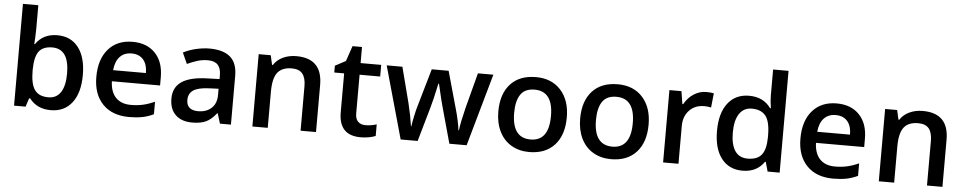

<svg xmlns="http://www.w3.org/2000/svg" viewBox="-42 -1089 7174 1428"><g transform="rotate(5 3545.5 -375.0)"><path d="M357.9 -549.8Q459 -549.8 515.4 -476.6Q571.8 -403.3 571.8 -271Q571.8 -138.2 514.6 -64.2Q457.5 9.8 356 9.8Q253.4 9.8 196.8 -64H189L168 0H82V-759.8H196.8V-579.1Q196.8 -559.1 194.8 -519.5Q192.9 -480 191.9 -469.2H196.8Q251.5 -549.8 357.9 -549.8ZM328.1 -456.1Q258.8 -456.1 228.3 -415.3Q197.8 -374.5 196.8 -278.8V-271Q196.8 -172.4 228 -128.2Q259.3 -84 330.1 -84Q391.1 -84 422.6 -132.3Q454.1 -180.7 454.1 -272Q454.1 -456.1 328.1 -456.1Z M940.9 9.8Q814.9 9.8 743.9 -63.7Q672.9 -137.2 672.9 -266.1Q672.9 -398.4 738.8 -474.1Q804.7 -549.8 919.9 -549.8Q1026.9 -549.8 1088.9 -484.9Q1150.9 -419.9 1150.9 -306.2V-244.1H791Q793.5 -165.5 833.5 -123.3Q873.5 -81.1 946.3 -81.1Q994.1 -81.1 1035.4 -90.1Q1076.7 -99.1 1124 -120.1V-26.9Q1082 -6.8 1039.1 1.5Q996.1 9.8 940.9 9.8ZM919.9 -462.9Q865.2 -462.9 832.3 -428.2Q799.3 -393.6 793 -327.1H1038.1Q1037.1 -394 1005.9 -428.5Q974.6 -462.9 919.9 -462.9Z M1619.1 0 1596.2 -75.2H1592.3Q1553.2 -25.9 1513.7 -8.1Q1474.1 9.8 1412.1 9.8Q1332.5 9.8 1287.8 -33.2Q1243.2 -76.2 1243.2 -154.8Q1243.2 -238.3 1305.2 -280.8Q1367.2 -323.2 1494.1 -327.1L1587.4 -330.1V-358.9Q1587.4 -410.6 1563.2 -436.3Q1539.1 -461.9 1488.3 -461.9Q1446.8 -461.9 1408.7 -449.7Q1370.6 -437.5 1335.4 -420.9L1298.3 -502.9Q1342.3 -525.9 1394.5 -537.8Q1446.8 -549.8 1493.2 -549.8Q1596.2 -549.8 1648.7 -504.9Q1701.2 -460 1701.2 -363.8V0ZM1448.2 -78.1Q1510.7 -78.1 1548.6 -113Q1586.4 -147.9 1586.4 -210.9V-257.8L1517.1 -254.9Q1436 -252 1399.2 -227.8Q1362.3 -203.6 1362.3 -153.8Q1362.3 -117.7 1383.8 -97.9Q1405.3 -78.1 1448.2 -78.1Z M2336.4 0H2221.2V-332Q2221.2 -394.5 2196 -425.3Q2170.9 -456.1 2116.2 -456.1Q2043.5 -456.1 2009.8 -413.1Q1976.1 -370.1 1976.1 -269V0H1861.3V-540H1951.2L1967.3 -469.2H1973.1Q1997.6 -507.8 2042.5 -528.8Q2087.4 -549.8 2142.1 -549.8Q2336.4 -549.8 2336.4 -352.1Z M2697.3 -83Q2739.3 -83 2781.2 -96.2V-9.8Q2762.2 -1.5 2732.2 4.2Q2702.1 9.8 2669.9 9.8Q2506.8 9.8 2506.8 -162.1V-453.1H2433.1V-503.9L2512.2 -545.9L2551.3 -660.2H2622.1V-540H2775.9V-453.1H2622.1V-164.1Q2622.1 -122.6 2642.8 -102.8Q2663.6 -83 2697.3 -83Z M3332 0 3262.2 -252Q3249.5 -292 3216.3 -438H3211.9Q3183.6 -306.2 3167 -251L3095.2 0H2968.3L2816.9 -540H2934.1L3002.9 -273.9Q3026.4 -175.3 3036.1 -105H3039.1Q3043.9 -140.6 3054 -186.8Q3064 -232.9 3071.3 -255.9L3153.3 -540H3279.3L3358.9 -255.9Q3366.2 -231.9 3377.2 -182.6Q3388.2 -133.3 3390.1 -106H3394Q3401.4 -166 3428.2 -273.9L3498 -540H3613.3L3460.9 0Z M4185.1 -271Q4185.1 -138.7 4117.2 -64.5Q4049.3 9.8 3928.2 9.8Q3852.5 9.8 3794.4 -24.4Q3736.3 -58.6 3705.1 -122.6Q3673.8 -186.5 3673.8 -271Q3673.8 -402.3 3741.2 -476.1Q3808.6 -549.8 3931.2 -549.8Q4048.3 -549.8 4116.7 -474.4Q4185.1 -398.9 4185.1 -271ZM3792 -271Q3792 -84 3930.2 -84Q4066.9 -84 4066.9 -271Q4066.9 -456.1 3929.2 -456.1Q3856.9 -456.1 3824.5 -408.2Q3792 -360.4 3792 -271Z M4795.9 -271Q4795.9 -138.7 4728 -64.5Q4660.2 9.8 4539.1 9.8Q4463.4 9.8 4405.3 -24.4Q4347.2 -58.6 4315.9 -122.6Q4284.7 -186.5 4284.7 -271Q4284.7 -402.3 4352.1 -476.1Q4419.4 -549.8 4542 -549.8Q4659.2 -549.8 4727.5 -474.4Q4795.9 -398.9 4795.9 -271ZM4402.8 -271Q4402.8 -84 4541 -84Q4677.7 -84 4677.7 -271Q4677.7 -456.1 4540 -456.1Q4467.8 -456.1 4435.3 -408.2Q4402.8 -360.4 4402.8 -271Z M5201.7 -549.8Q5236.3 -549.8 5258.8 -544.9L5247.6 -438Q5223.1 -443.8 5196.8 -443.8Q5127.9 -443.8 5085.2 -398.9Q5042.5 -354 5042.5 -282.2V0H4927.7V-540H5017.6L5032.7 -444.8H5038.6Q5065.4 -493.2 5108.6 -521.5Q5151.9 -549.8 5201.7 -549.8Z M5521 9.8Q5419.9 9.8 5363.3 -63.5Q5306.6 -136.7 5306.6 -269Q5306.6 -401.9 5364 -475.8Q5421.4 -549.8 5522.9 -549.8Q5629.4 -549.8 5685.1 -471.2H5690.9Q5682.6 -529.3 5682.6 -563V-759.8H5797.9V0H5708L5688 -70.8H5682.6Q5627.4 9.8 5521 9.8ZM5551.8 -83Q5622.6 -83 5654.8 -122.8Q5687 -162.6 5688 -252V-268.1Q5688 -370.1 5654.8 -413.1Q5621.6 -456.1 5550.8 -456.1Q5490.2 -456.1 5457.5 -407Q5424.8 -357.9 5424.8 -267.1Q5424.8 -177.2 5456.5 -130.1Q5488.3 -83 5551.8 -83Z M6197.8 9.8Q6071.8 9.8 6000.7 -63.7Q5929.7 -137.2 5929.7 -266.1Q5929.7 -398.4 5995.6 -474.1Q6061.5 -549.8 6176.8 -549.8Q6283.7 -549.8 6345.7 -484.9Q6407.7 -419.9 6407.7 -306.2V-244.1H6047.9Q6050.3 -165.5 6090.3 -123.3Q6130.4 -81.1 6203.1 -81.1Q6251 -81.1 6292.2 -90.1Q6333.5 -99.1 6380.9 -120.1V-26.9Q6338.9 -6.8 6295.9 1.5Q6252.9 9.8 6197.8 9.8ZM6176.8 -462.9Q6122.1 -462.9 6089.1 -428.2Q6056.2 -393.6 6049.8 -327.1H6294.9Q6293.9 -394 6262.7 -428.5Q6231.4 -462.9 6176.8 -462.9Z M7013.2 0H6897.9V-332Q6897.9 -394.5 6872.8 -425.3Q6847.7 -456.1 6793 -456.1Q6720.2 -456.1 6686.5 -413.1Q6652.8 -370.1 6652.8 -269V0H6538.1V-540H6627.9L6644 -469.2H6649.9Q6674.3 -507.8 6719.2 -528.8Q6764.2 -549.8 6818.8 -549.8Q7013.2 -549.8 7013.2 -352.1Z"/></g></svg>

Font: Open Sans Semibold
Style: Regular
Weight: 600
Foundry: Ascender Corporation
Version: Version 1.10; ttfautohint (v1.5.65-e2d9)